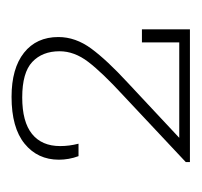

<svg xmlns="http://www.w3.org/2000/svg" viewBox="-28 -604 341 324"><g transform="rotate(-90 142.0 -442.5)"><path d="M30 -292V-299L143 -405Q181 -440 199 -463.5Q217 -487 217 -512Q217 -541 199 -558Q181 -575 139 -575Q98 -575 77.5 -558.5Q57 -542 57 -511Q57 -503 58 -495.5Q59 -488 61 -480H40Q37 -488 35.5 -496.5Q34 -505 34 -513Q34 -549 61 -571Q88 -593 140 -593Q188 -593 214.5 -572Q241 -551 241 -514Q241 -485 221.5 -458.5Q202 -432 164 -397L57 -297L51 -310H232V-373H254V-292Z"/></g></svg>

Font: Rokkitt Thin
Style: Regular
Weight: 250
Version: Version 3.103